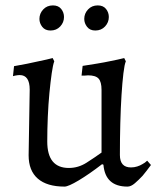

<svg xmlns="http://www.w3.org/2000/svg" viewBox="-20 -679 581 711"><path d="M90 -347Q90 -401 53 -401Q46 -401 36 -399Q32 -398 28 -397L32 -434Q55 -438 80.5 -443Q106 -448 127 -453Q152 -458 175 -464L181 -452Q176 -439 171.5 -407.5Q167 -376 163 -334.5Q159 -293 157 -246Q155 -199 155 -155Q155 -57 235 -57Q270 -57 300.5 -76.5Q331 -96 356 -114V-346Q356 -376 345 -388Q334 -400 306 -400Q304 -400 300 -399.5Q296 -399 292 -399H282L286 -435Q312 -439 339.5 -443.5Q367 -448 390 -453Q416 -458 440 -464L446 -452Q441 -441 437 -407.5Q433 -374 430 -327Q427 -280 425.5 -222.5Q424 -165 424 -105Q424 -59 465 -59Q477 -59 488 -62.5Q499 -66 507 -71Q517 -76 525 -84L539 -68Q523 -46 508 -28Q494 -13 479.5 -0.5Q465 12 452 12Q370 12 363 -69L358 -71Q310 -34 271.5 -11Q233 12 219 12Q154 12 120 -17.5Q86 -47 86 -104ZM333 -566Q313 -566 302.5 -579.5Q292 -593 292 -609Q292 -629 306 -644Q320 -659 342 -659Q362 -659 372.5 -646Q383 -633 383 -616Q383 -596 369 -581Q355 -566 333 -566ZM167 -566Q147 -566 136.5 -579.5Q126 -593 126 -609Q126 -629 140 -644Q154 -659 176 -659Q196 -659 206.5 -646Q217 -633 217 -616Q217 -596 203 -581Q189 -566 167 -566Z"/></svg>

Font: Alegreya
Style: Regular
Weight: 400
Designer: Juan Pablo del Peral
Foundry: Juan Pablo del Peral
Version: Version 1.003